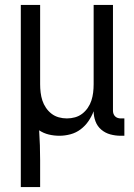

<svg xmlns="http://www.w3.org/2000/svg" viewBox="-20 -540 540 775"><path d="M64 215V-520H142V-200Q142 -183 144 -166.5Q146 -150 151 -134.5Q156 -119 165.5 -105Q175 -91 188 -81Q201 -71 217 -66.5Q233 -62 250 -62Q267 -62 283 -66.5Q299 -71 312 -81Q325 -91 334.5 -105Q344 -119 349 -134.5Q354 -150 356 -166.5Q358 -183 358 -200V-520H436V-93Q436 -87 438 -81Q440 -75 444.5 -70.5Q449 -66 455 -64Q461 -62 467 -62H482V8H467Q446 8 425.5 2.5Q405 -3 389 -16.5Q373 -30 365.5 -50Q358 -70 358 -91Q350 -70 337 -51Q324 -32 305.5 -18Q287 -4 264.5 2Q242 8 220 8Q198 8 177 3Q156 -2 138 -14Q140 16 141 46.5Q142 77 142 107V215Z"/></svg>

Font: Iosevka SS18
Style: Regular
Weight: 400
Monospace: yes
Designer: Belleve Invis
Foundry: Belleve Invis
Version: Version 25.1.1; ttfautohint (v1.8.4)